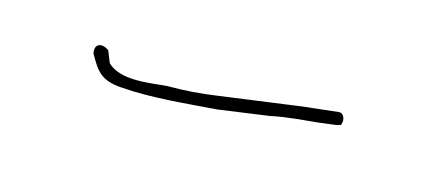

<svg xmlns="http://www.w3.org/2000/svg" viewBox="-23 -349 358 159"><g transform="rotate(15 156.0 -270.0)"><path d="M49 -277C56 -265 60 -257 79 -256C104 -254 133 -257 160 -259L203 -265C217 -268 232 -269 242 -270L258 -272L262 -273C264 -276 263 -283 258 -283L240 -281C229 -280 216 -278 201 -276L157 -270C143 -268 130 -267 115 -267C101 -266 76 -261 64 -273L60 -283C53 -288 47 -285 49 -277ZM115 -267ZM160 -259ZM202 -265H203ZM257 -272H258Z"/></g></svg>

Font: Stray Cat
Style: Hl
Weight: 100
Version: Version 1.0